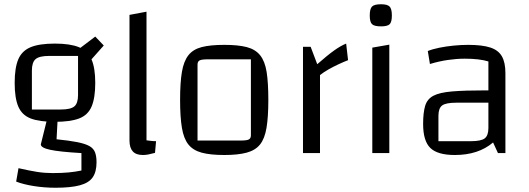

<svg xmlns="http://www.w3.org/2000/svg" viewBox="-20 -720 2490 903"><path d="M238 -147Q165 -147 124 -163Q83 -179 66 -219Q49 -259 49 -330Q49 -401 66 -441Q83 -481 124 -498Q165 -515 238 -515Q310 -515 351.5 -498Q393 -481 410.5 -440.5Q428 -400 428 -330Q428 -260 411 -219.5Q394 -179 352.5 -163Q311 -147 238 -147ZM130 -205H266Q312 -205 329.5 -219.5Q347 -234 347 -273V-457H211Q165 -457 147.5 -442Q130 -427 130 -388ZM434 43Q434 88 416 114Q398 140 355.5 151.5Q313 163 241 163Q188 163 138.5 155Q89 147 56 134L67 71Q120 83 155 88.5Q190 94 227 94Q271 94 302.5 91Q334 88 363 82V0Q260 -6 216 -15.5Q172 -25 172 -41L201 -158H251L246 -65Q306 -59 343.5 -51.5Q381 -44 400.5 -33Q420 -22 427 -3.5Q434 15 434 43ZM397 -426 345 -485 428 -548 468 -506Z M669 -60Q677 -59 689.5 -57.5Q702 -56 714 -56L709 -1Q690 4 677.5 6.5Q665 9 652 9Q620 9 604.5 -8Q589 -25 589 -59V-650L669 -665Z M1035 9Q969 9 928.5 -2Q888 -13 866 -40.5Q844 -68 835.5 -119Q827 -170 827 -250Q827 -331 835.5 -381.5Q844 -432 866 -460Q888 -488 928.5 -498.5Q969 -509 1035 -509Q1100 -509 1140.5 -498.5Q1181 -488 1203.5 -460Q1226 -432 1234 -381.5Q1242 -331 1242 -250Q1242 -170 1233.5 -119Q1225 -68 1203 -40.5Q1181 -13 1140 -2Q1099 9 1035 9ZM909 -59H1111Q1140 -59 1150 -64Q1160 -69 1160 -84V-441H959Q929 -441 919 -436Q909 -431 909 -416Z M1441 -500 1472 -418Q1521 -461 1552 -483Q1583 -505 1608 -515L1617 -437Q1594 -428 1570.5 -417Q1547 -406 1525 -393.5Q1503 -381 1485 -367V0H1405V-500Z M1731 -496 1811 -510V0H1731ZM1772 -596Q1740 -596 1729.5 -606.5Q1719 -617 1719 -647Q1719 -678 1729.5 -689Q1740 -700 1772 -700Q1802 -700 1812.5 -689Q1823 -678 1823 -647Q1823 -617 1813 -606.5Q1803 -596 1772 -596Z M2119 9Q2038 9 2004 -24Q1970 -57 1970 -137Q1970 -190 1979.5 -222Q1989 -254 2018 -269.5Q2047 -285 2106 -290Q2165 -295 2265 -295H2307V-237H2126Q2077 -237 2059.5 -224Q2042 -211 2042 -175V-56H2195Q2243 -56 2260 -69.5Q2277 -83 2277 -118V-431Q2235 -444 2166 -444Q2128 -444 2086.5 -438Q2045 -432 2002 -419L1992 -480Q2014 -489 2046 -495.5Q2078 -502 2113.5 -505.5Q2149 -509 2182 -509Q2248 -509 2286 -496.5Q2324 -484 2340.5 -455Q2357 -426 2357 -376V0H2322L2299 -50Q2230 9 2119 9Z"/></svg>

Font: Changa ExtraLight Light
Style: Regular
Weight: 300
Version: Version 3.002; ttfautohint (v1.8.2)